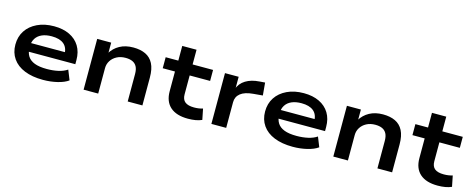

<svg xmlns="http://www.w3.org/2000/svg" viewBox="-34 -1215 4434 1804"><g transform="rotate(15 2183.0 -313.5)"><path d="M391 10Q287 10 211.5 -20.5Q136 -51 96 -108.5Q56 -166 56 -244Q56 -321 94 -379Q132 -437 202 -470.5Q272 -504 365 -504Q452 -504 515.5 -473.5Q579 -443 613.5 -386.5Q648 -330 648 -251V-211H168V-295H548L526 -275Q525 -341 484.5 -374Q444 -407 368 -407Q312 -407 273 -390Q234 -373 213 -340.5Q192 -308 192 -261V-251Q192 -201 213.5 -167Q235 -133 280.5 -115.5Q326 -98 400 -98Q460 -98 511 -109.5Q562 -121 597 -145L635 -50Q597 -22 531 -6Q465 10 391 10Z M785 0V-494H921V-389H916Q948 -443 1003.5 -473.5Q1059 -504 1135 -504Q1205 -504 1254.5 -480.5Q1304 -457 1330.5 -406Q1357 -355 1357 -271V0H1214V-266Q1214 -312 1199.5 -339Q1185 -366 1157.5 -378.5Q1130 -391 1090 -391Q1041 -391 1004.5 -371.5Q968 -352 947.5 -319.5Q927 -287 927 -248V0Z M1801 10Q1689 10 1629.5 -42.5Q1570 -95 1570 -195V-387H1451V-494H1574V-637H1713V-494H1912V-387H1713V-203Q1713 -153 1742 -130Q1771 -107 1830 -107Q1853 -107 1874 -110Q1895 -113 1915 -119L1936 -14Q1909 -2 1875.5 4Q1842 10 1801 10Z M2028 0V-494H2161V-370H2154Q2175 -431 2229 -464Q2283 -497 2362 -502L2415 -506L2426 -383L2335 -375Q2253 -368 2212.5 -335.5Q2172 -303 2172 -250V0Z M2820 10Q2716 10 2640.5 -20.5Q2565 -51 2525 -108.5Q2485 -166 2485 -244Q2485 -321 2523 -379Q2561 -437 2631 -470.5Q2701 -504 2794 -504Q2881 -504 2944.5 -473.5Q3008 -443 3042.5 -386.5Q3077 -330 3077 -251V-211H2597V-295H2977L2955 -275Q2954 -341 2913.5 -374Q2873 -407 2797 -407Q2741 -407 2702 -390Q2663 -373 2642 -340.5Q2621 -308 2621 -261V-251Q2621 -201 2642.5 -167Q2664 -133 2709.5 -115.5Q2755 -98 2829 -98Q2889 -98 2940 -109.5Q2991 -121 3026 -145L3064 -50Q3026 -22 2960 -6Q2894 10 2820 10Z M3214 0V-494H3350V-389H3345Q3377 -443 3432.5 -473.5Q3488 -504 3564 -504Q3634 -504 3683.5 -480.5Q3733 -457 3759.5 -406Q3786 -355 3786 -271V0H3643V-266Q3643 -312 3628.5 -339Q3614 -366 3586.5 -378.5Q3559 -391 3519 -391Q3470 -391 3433.5 -371.5Q3397 -352 3376.5 -319.5Q3356 -287 3356 -248V0Z M4230 10Q4118 10 4058.5 -42.5Q3999 -95 3999 -195V-387H3880V-494H4003V-637H4142V-494H4341V-387H4142V-203Q4142 -153 4171 -130Q4200 -107 4259 -107Q4282 -107 4303 -110Q4324 -113 4344 -119L4365 -14Q4338 -2 4304.5 4Q4271 10 4230 10Z"/></g></svg>

Font: Nunito Sans 10pt Expanded
Style: Bold
Weight: 700
Width: 7
Designer: Vernon Adams
Foundry: Vernon Adams
Version: Version 3.101;gftools[0.9.27]